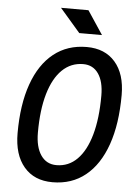

<svg xmlns="http://www.w3.org/2000/svg" viewBox="-60 -939 706 994"><g transform="rotate(5 293.0 -442.5)"><path d="M250.5 9.8Q155.3 9.8 102.1 -53Q48.8 -115.7 48.8 -227.5Q48.8 -377 86.7 -483.4Q124.5 -589.8 195.8 -646.5Q267.1 -703.1 367.2 -703.1Q461.9 -703.1 515.1 -641.8Q568.4 -580.6 568.4 -471.2Q568.4 -320.3 530.5 -212.6Q492.7 -105 421.6 -47.6Q350.6 9.8 250.5 9.8ZM263.2 -80.1Q326.2 -80.1 371.1 -125.2Q416 -170.4 439.9 -255.1Q463.9 -339.8 463.9 -459Q463.9 -531.7 435.8 -572.5Q407.7 -613.3 356.9 -613.3Q293 -613.3 247.3 -568.8Q201.7 -524.4 177.5 -440.9Q153.3 -357.4 153.3 -239.7Q153.3 -164.6 182.4 -122.3Q211.4 -80.1 263.2 -80.1ZM321.8 -771.5 216.3 -893.6H358.9L439.9 -771.5Z"/></g></svg>

Font: Cascadia Code PL
Style: Italic
Weight: 400
Italic angle: -10°
Monospace: yes
Designer: Aaron Bell
Foundry: Saja Typeworks
Version: Version 2404.023